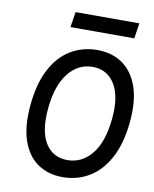

<svg xmlns="http://www.w3.org/2000/svg" viewBox="-91 -889 780 970"><g transform="rotate(10 299.0 -404.0)"><path d="M296.5 12.5Q222.5 12.5 168.8 -24.5Q115 -61.5 89.5 -135.2Q64 -209 74.5 -319Q85 -431 124.2 -504.8Q163.5 -578.5 224.5 -614.5Q285.5 -650.5 359.5 -650.5Q434.5 -650.5 488.5 -613.5Q542.5 -576.5 568.5 -503Q594.5 -429.5 584 -319Q573 -207.5 533.2 -134Q493.5 -60.5 432.5 -24Q371.5 12.5 296.5 12.5ZM305.5 -76.5Q380.5 -76.5 430.8 -138.8Q481 -201 492.5 -320Q504 -435.5 465.2 -499Q426.5 -562.5 351 -562.5Q276.5 -562.5 226.5 -499Q176.5 -435.5 165.5 -319Q154 -200.5 192.5 -138.5Q231 -76.5 305.5 -76.5ZM217.5 -820H544.5L532.5 -741H205Z"/></g></svg>

Font: Karla Medium
Style: Italic
Weight: 500
Italic angle: -8°
Designer: Jonathan Pinhorn
Version: Version 2.001